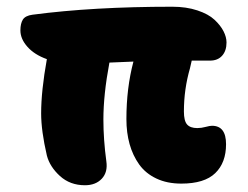

<svg xmlns="http://www.w3.org/2000/svg" viewBox="-20 -544 740 574"><path d="M233.9 9.8Q189.5 9.8 159.2 -17.8Q128.9 -45.4 120.1 -79.1Q103 -152.8 103 -205.1Q103 -272.5 120.1 -367.2Q83 -380.4 62 -404.1Q41 -427.7 41 -453.1Q41 -473.6 48.3 -485.4Q55.7 -497.1 77.1 -500Q258.3 -523.9 495.1 -523.9Q537.1 -523.9 570.1 -512.9Q603 -502 621.1 -485.1Q639.2 -468.3 648.2 -450.7Q657.2 -433.1 657.2 -417Q657.2 -392.1 644 -377.4Q630.9 -362.8 607.9 -362.8H553.2Q552.7 -359.9 547.9 -339.8Q529.8 -276.9 529.8 -210.9Q529.8 -182.6 539.3 -171.9Q548.8 -161.1 569.8 -161.1Q582 -161.1 594.7 -164.6Q607.4 -168 613.8 -168Q655.8 -168 655.8 -112.8Q655.8 -57.6 623.5 -26.4Q591.3 4.9 522 4.9Q479.5 4.9 447.5 -10.3Q415.5 -25.4 396.2 -52.2Q377 -79.1 367.4 -113.3Q357.9 -147.5 357.9 -188Q357.9 -280.8 378.9 -359.9Q336.9 -358.4 307.1 -356.9Q289.1 -261.2 289.1 -187Q289.1 -127 297.9 -62Q302.7 -29.3 284.4 -9.8Q266.1 9.8 233.9 9.8Z"/></svg>

Font: Shantell Sans Normal
Style: Regular
Weight: 800
Designer: Stephen Nixon, Anya Danilova, Shantell Martin
Foundry: Arrow Type
Version: Version 1.006;[559af2be0]